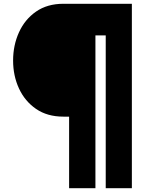

<svg xmlns="http://www.w3.org/2000/svg" viewBox="-20 -756 765 1001"><path d="M667.5 225.1H531.2V-571.3H477.5V225.1H340.3V-147.9H310.5Q226.6 -147.9 168.2 -188Q109.9 -228 79.1 -294.4Q48.3 -360.8 48.3 -440.4Q48.3 -520 78.9 -587.4Q109.4 -654.8 168 -695.6Q226.6 -736.3 310.5 -736.3H667.5Z"/></svg>

Font: Estedad-FD Black
Style: Regular
Weight: 900
Designer: Amin Abedi
Version: Version 7.3